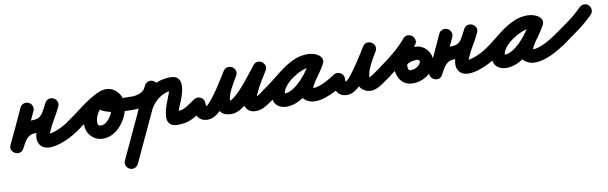

<svg xmlns="http://www.w3.org/2000/svg" viewBox="-52 -727 4612 1456"><g transform="rotate(-10 2254.0 1.0)"><path d="M121 -286Q130 -305 149.5 -312Q169 -319 188 -310Q207 -302 214.5 -282Q222 -262 213 -243Q182 -177 151 -111Q120 -45 89 22Q78 44 58.5 48.5Q39 53 22 45Q4 36 -4.5 18Q-13 0 -2 -22Q19 -64 45 -99Q71 -134 108 -155Q145 -176 196 -176Q232 -176 252 -192Q272 -208 285 -233.5Q298 -259 313 -288Q325 -310 344.5 -314Q364 -318 380 -310Q397 -302 405.5 -284Q414 -266 404 -244Q384 -200 359 -159.5Q334 -119 315 -75Q311 -66 307.5 -57Q304 -48 303 -38Q302 -33 302 -32Q299 -36 298.5 -39Q298 -42 294 -46Q293 -47 288.5 -49Q284 -51 286 -51Q312 -51 343 -61.5Q374 -72 404 -87.5Q434 -103 455 -118Q472 -130 492.5 -126.5Q513 -123 525 -106Q537 -89 533.5 -68.5Q530 -48 513 -36Q484 -15 444.5 5Q405 25 363.5 37.5Q322 50 286 50Q264 50 245 41.5Q226 33 213 14Q198 -10 200 -40Q202 -70 215 -103Q228 -136 246.5 -169Q265 -202 283 -232Q301 -262 312 -285Q322 -308 342 -311.5Q362 -315 379 -307Q396 -298 405 -280Q414 -262 403 -241Q377 -193 352.5 -155.5Q328 -118 292 -96.5Q256 -75 196 -75Q166 -75 146.5 -60Q127 -45 113.5 -23Q100 -1 88 22Q77 45 57.5 49.5Q38 54 21 45Q4 37 -4.5 19Q-13 1 -2 -22Q29 -87 60 -153Q91 -219 121 -286Q121 -286 121 -286Q121 -286 121 -286Z M442 -48Q431 -65 434.5 -86Q438 -107 455 -119Q519 -163 582.5 -212Q646 -261 716 -295Q739 -306 757 -297Q775 -288 783 -271Q791 -254 786.5 -234Q782 -214 760 -204Q722 -186 698 -149Q674 -112 674 -71Q674 -46 698 -46Q720 -46 738.5 -60Q757 -74 771.5 -95.5Q786 -117 794 -140.5Q802 -164 802 -183Q802 -189 797 -199.5Q792 -210 783 -210Q775 -210 772.5 -208Q770 -206 776 -212Q778 -214 780.5 -219Q783 -224 782 -221Q782 -221 782 -221Q782 -221 782 -221Q782 -222 782 -223Q782 -224 782 -225Q783 -232 780 -239Q779 -241 777.5 -242Q776 -243 776 -245Q776 -248 780 -244Q784 -240 787 -239Q798 -236 809 -233.5Q820 -231 831 -229Q864 -224 898 -223Q932 -222 965 -222Q986 -221 1001 -206.5Q1016 -192 1015 -171Q1015 -150 1000.5 -135Q986 -120 965 -121Q943 -121 904 -122Q865 -123 821.5 -129Q778 -135 742 -149Q706 -163 689 -188.5Q672 -214 686 -255Q686 -255 686 -255Q686 -255 686 -255Q697 -286 725 -298.5Q753 -311 783 -311Q817 -311 844 -292.5Q871 -274 887 -245Q903 -216 903 -183Q903 -143 887.5 -101Q872 -59 844 -24Q816 11 778.5 33Q741 55 698 55Q663 55 634.5 38Q606 21 589.5 -7.5Q573 -36 573 -71Q573 -118 591.5 -162Q610 -206 642 -241Q674 -276 717 -295Q740 -306 758 -297Q776 -288 784 -271Q792 -254 787.5 -234.5Q783 -215 761 -204Q694 -172 633.5 -125Q573 -78 513 -35Q496 -24 475 -27.5Q454 -31 442 -48Z M965 -121Q944 -120 929.5 -135Q915 -150 915 -171Q914 -192 929 -206.5Q944 -221 965 -221Q1000 -222 1032 -235Q1064 -248 1078 -283Q1086 -303 1105 -311Q1124 -319 1144 -311Q1163 -304 1171.5 -284.5Q1180 -265 1172 -246Q1146 -181 1089 -151Q1032 -121 965 -121Q965 -121 965 -121Q965 -121 965 -121ZM1079 -286Q1088 -305 1107.5 -312Q1127 -319 1146 -310Q1165 -301 1172.5 -281.5Q1180 -262 1171 -243Q1109 -110 1047 23Q985 156 923 289Q923 289 923 289Q923 289 923 289Q914 308 894.5 315.5Q875 323 856 314Q837 305 829.5 285.5Q822 266 831 247Q893 114 955 -19.5Q1017 -153 1079 -286Q1079 -286 1079 -286Q1079 -286 1079 -286ZM1084 -59Q1077 -39 1057.5 -30.5Q1038 -22 1019 -30Q999 -37 990.5 -56.5Q982 -76 990 -95Q1009 -146 1042 -190.5Q1075 -235 1121 -266Q1192 -315 1277 -315Q1318 -315 1335.5 -296.5Q1353 -278 1354.5 -249Q1356 -220 1348 -189.5Q1340 -159 1331 -135Q1321 -111 1310 -86Q1299 -61 1296 -35Q1296 -34 1296 -32.5Q1296 -31 1295 -30Q1296 -31 1295 -33Q1294 -34 1293.5 -35.5Q1293 -37 1292 -38Q1287 -46 1278 -50Q1276 -51 1275 -51Q1324 -51 1357 -71.5Q1390 -92 1428 -118Q1428 -118 1428 -118Q1428 -118 1428 -118Q1445 -130 1465.5 -126.5Q1486 -123 1498 -106Q1510 -89 1506.5 -68.5Q1503 -48 1486 -36Q1452 -12 1420.5 8Q1389 28 1354.5 39Q1320 50 1275 50Q1235 50 1217 34Q1199 18 1196.5 -8.5Q1194 -35 1201 -65Q1208 -95 1218.5 -123.5Q1229 -152 1237 -172Q1243 -187 1249 -203Q1255 -219 1256 -235Q1256 -234 1256 -233Q1257 -231 1258 -229Q1262 -221 1271 -216Q1272 -216 1273 -215.5Q1274 -215 1275 -215Q1276 -214 1277 -214Q1224 -214 1177 -182Q1145 -160 1121.5 -127.5Q1098 -95 1084 -59Q1084 -59 1084 -59Q1084 -59 1084 -59Z M1407 -77Q1407 -98 1421.5 -113Q1436 -128 1457 -127Q1478 -127 1493 -112.5Q1508 -98 1507 -77Q1507 -69 1510.5 -56Q1514 -43 1508 -48Q1506 -49 1503.5 -49.5Q1501 -50 1505 -50Q1515 -50 1533.5 -70.5Q1552 -91 1575 -121.5Q1598 -152 1620 -186Q1642 -220 1660 -248.5Q1678 -277 1686 -291Q1700 -312 1719.5 -314.5Q1739 -317 1755 -308Q1772 -298 1778.5 -279Q1785 -260 1773 -239Q1750 -201 1725 -155Q1700 -109 1694 -64Q1693 -61 1694 -56Q1695 -51 1693 -53Q1690 -56 1687 -58.5Q1684 -61 1690 -60Q1690 -60 1688 -60Q1687 -60 1687 -60Q1703 -61 1727 -79.5Q1751 -98 1778.5 -127.5Q1806 -157 1832.5 -189.5Q1859 -222 1881.5 -251Q1904 -280 1917 -296Q1932 -315 1951.5 -315.5Q1971 -316 1986 -306Q2000 -295 2006 -276.5Q2012 -258 1999 -238Q1974 -198 1950 -158Q1926 -118 1907 -75Q1903 -65 1899 -53.5Q1895 -42 1893 -31Q1893 -29 1892.5 -31.5Q1892 -34 1892 -35Q1891 -37 1890 -38.5Q1889 -40 1887 -42Q1885 -45 1879 -47.5Q1873 -50 1877 -50Q1891 -51 1911.5 -64Q1932 -77 1952.5 -93Q1973 -109 1987 -118Q1987 -118 1987 -118Q1987 -118 1987 -118Q2004 -130 2024.5 -126.5Q2045 -123 2057 -106Q2069 -89 2065.5 -68.5Q2062 -48 2045 -36Q2023 -20 1996 -0.5Q1969 19 1940 34Q1911 49 1883 50Q1862 52 1843 45.5Q1824 39 1810 23Q1791 1 1792.5 -31.5Q1794 -64 1808 -101.5Q1822 -139 1842 -175.5Q1862 -212 1882 -242.5Q1902 -273 1913 -291Q1926 -311 1946 -311.5Q1966 -312 1982 -301Q1998 -289 2004 -270Q2010 -251 1996 -233Q1975 -207 1948 -172Q1921 -137 1890 -100Q1859 -63 1825 -31Q1791 1 1756.5 20.5Q1722 40 1688 40Q1688 40 1686 40Q1685 40 1685 40Q1639 38 1617.5 18.5Q1596 -1 1593 -32.5Q1590 -64 1599.5 -100.5Q1609 -137 1625 -173.5Q1641 -210 1658 -241Q1675 -272 1686 -290Q1699 -312 1719 -314.5Q1739 -317 1755 -307Q1771 -297 1778 -278Q1785 -259 1772 -238Q1756 -212 1734.5 -175.5Q1713 -139 1687 -99.5Q1661 -60 1631 -26Q1601 8 1569.5 29.5Q1538 51 1505 51Q1467 51 1445.5 32Q1424 13 1415 -16Q1406 -45 1407 -77Q1407 -77 1407 -77Q1407 -77 1407 -77Z M1975 -48Q1963 -65 1966.5 -86Q1970 -107 1987 -118Q2027 -146 2066.5 -178.5Q2106 -211 2148.5 -240.5Q2191 -270 2236.5 -288.5Q2282 -307 2334 -307Q2356 -307 2378 -301Q2400 -295 2418 -282Q2438 -268 2439.5 -248.5Q2441 -229 2431 -214Q2421 -198 2402.5 -191.5Q2384 -185 2364 -197Q2355 -202 2349 -204Q2343 -206 2332 -206Q2305 -206 2268 -190.5Q2231 -175 2195.5 -150Q2160 -125 2136.5 -94.5Q2113 -64 2113 -34Q2113 -30 2112.5 -32Q2112 -34 2111 -36Q2104 -46 2102 -44.5Q2100 -43 2111 -43Q2145 -43 2181 -66.5Q2217 -90 2249.5 -125.5Q2282 -161 2307.5 -198Q2333 -235 2348 -262Q2360 -284 2380 -287.5Q2400 -291 2416 -282Q2433 -273 2440.5 -254.5Q2448 -236 2436 -214Q2428 -198 2410.5 -173Q2393 -148 2374 -120Q2355 -92 2342 -68.5Q2329 -45 2329 -32Q2329 -33 2329 -35Q2328 -38 2326 -40Q2325 -43 2322 -45Q2319 -47 2322 -46Q2325 -46 2329 -46Q2357 -46 2388.5 -57.5Q2420 -69 2450 -86Q2480 -103 2502 -118Q2519 -130 2539.5 -126.5Q2560 -123 2572 -106Q2584 -89 2580.5 -68.5Q2577 -48 2560 -36Q2529 -14 2490 7Q2451 28 2409.5 41.5Q2368 55 2329 55Q2291 55 2259.5 33Q2228 11 2228 -32Q2228 -71 2250 -111Q2272 -151 2300.5 -189.5Q2329 -228 2348 -262Q2360 -284 2380 -287.5Q2400 -291 2416 -282Q2433 -273 2440.5 -254.5Q2448 -236 2436 -214Q2414 -173 2379.5 -126Q2345 -79 2302.5 -37Q2260 5 2211 31.5Q2162 58 2111 58Q2068 58 2040 34.5Q2012 11 2012 -34Q2012 -76 2032.5 -115.5Q2053 -155 2087 -189.5Q2121 -224 2163.5 -250.5Q2206 -277 2249.5 -292Q2293 -307 2332 -307Q2377 -307 2414 -285Q2435 -273 2436.5 -253Q2438 -233 2427 -216Q2417 -200 2398 -193Q2379 -186 2360 -200Q2354 -204 2347 -205Q2340 -206 2334 -206Q2294 -206 2256 -188Q2218 -170 2181.5 -142.5Q2145 -115 2110.5 -86Q2076 -57 2045 -36Q2028 -24 2007 -27.5Q1986 -31 1975 -48Z M2481 -77Q2481 -98 2495.5 -112.5Q2510 -127 2531 -127Q2552 -127 2567 -112.5Q2582 -98 2582 -77Q2582 -70 2582 -62.5Q2582 -55 2584 -48Q2586 -42 2581 -46Q2576 -50 2579 -50Q2589 -50 2607.5 -70Q2626 -90 2648.5 -121Q2671 -152 2693 -185.5Q2715 -219 2733 -247.5Q2751 -276 2760 -291Q2774 -312 2793.5 -314.5Q2813 -317 2829 -307Q2845 -297 2852 -278.5Q2859 -260 2846 -238Q2832 -214 2812.5 -180Q2793 -146 2779 -110Q2765 -74 2767 -44Q2767 -44 2763 -47.5Q2759 -51 2764 -50Q2764 -50 2762 -50Q2761 -50 2761 -50Q2766 -50 2780 -58.5Q2794 -67 2810.5 -78.5Q2827 -90 2842.5 -101Q2858 -112 2867 -118Q2867 -118 2867 -118Q2867 -118 2867 -118Q2884 -130 2904.5 -126.5Q2925 -123 2937 -106Q2949 -89 2945.5 -68.5Q2942 -48 2925 -36Q2903 -21 2875.5 -0.5Q2848 20 2818 35Q2788 50 2761 50Q2761 50 2760 50Q2758 50 2758 50Q2738 49 2719.5 41Q2701 33 2687 17Q2668 -7 2665.5 -38.5Q2663 -70 2672.5 -105Q2682 -140 2697.5 -174.5Q2713 -209 2730 -239Q2747 -269 2760 -290Q2772 -311 2792 -313.5Q2812 -316 2829 -306Q2845 -296 2852 -277Q2859 -258 2846 -237Q2830 -212 2808 -175.5Q2786 -139 2759.5 -100Q2733 -61 2703 -26.5Q2673 8 2642 29Q2611 50 2579 50Q2542 50 2520.5 32Q2499 14 2490 -15.5Q2481 -45 2481 -77Q2481 -77 2481 -77Q2481 -77 2481 -77Z M2853 -48Q2841 -65 2844.5 -86Q2848 -107 2865 -118Q2922 -158 2973.5 -201Q3025 -244 3071 -297Q3087 -316 3107 -315.5Q3127 -315 3142 -303Q3156 -291 3160 -271Q3164 -251 3148 -232Q3131 -212 3112 -190Q3093 -168 3079 -144Q3065 -120 3064 -92Q3064 -92 3064 -92Q3064 -92 3064 -92Q3064 -80 3066.5 -65.5Q3069 -51 3085 -51Q3108 -51 3130 -63Q3152 -75 3162 -96Q3167 -108 3159 -114.5Q3151 -121 3142 -121Q3142 -121 3141.5 -121Q3141 -121 3141 -121Q3141 -121 3141 -121Q3141 -121 3141 -121Q3130 -121 3113.5 -118.5Q3097 -116 3082.5 -109.5Q3068 -103 3062 -91Q3062 -91 3062 -91Q3062 -91 3062 -91Q3053 -72 3033.5 -65Q3014 -58 2995 -68Q2976 -77 2969 -96.5Q2962 -116 2972 -135Q2987 -166 3014.5 -185.5Q3042 -205 3075.5 -213.5Q3109 -222 3142 -221Q3142 -221 3141.5 -221Q3141 -221 3141 -221Q3141 -221 3141 -221Q3141 -221 3141 -221Q3185 -222 3217.5 -197Q3250 -172 3261.5 -133Q3273 -94 3254 -54Q3231 -5 3184.5 22.5Q3138 50 3085 50Q3043 50 3015.5 29.5Q2988 9 2975 -24.5Q2962 -58 2963 -96Q2963 -96 2963 -96Q2963 -96 2963 -96Q2965 -138 2981 -172Q2997 -206 3021 -236.5Q3045 -267 3070 -297Q3086 -316 3106.5 -315.5Q3127 -315 3141 -302Q3156 -290 3160 -270Q3164 -250 3147 -231Q3097 -174 3041 -126.5Q2985 -79 2923 -36Q2906 -24 2885 -27.5Q2864 -31 2853 -48Z M3346 -286Q3355 -305 3374.5 -312Q3394 -319 3413 -310Q3432 -302 3439.5 -282Q3447 -262 3438 -243Q3407 -177 3376 -111Q3345 -45 3314 22Q3303 44 3283.5 48.5Q3264 53 3247 45Q3229 36 3220.5 18Q3212 0 3223 -22Q3244 -64 3270 -99Q3296 -134 3333 -155Q3370 -176 3421 -176Q3457 -176 3477 -192Q3497 -208 3510 -233.5Q3523 -259 3538 -288Q3550 -310 3569.5 -314Q3589 -318 3605 -310Q3622 -302 3630.5 -284Q3639 -266 3629 -244Q3609 -200 3584 -159.5Q3559 -119 3540 -75Q3536 -66 3532.5 -57Q3529 -48 3528 -38Q3527 -33 3527 -32Q3524 -36 3523.5 -39Q3523 -42 3519 -46Q3518 -47 3513.5 -49Q3509 -51 3511 -51Q3537 -51 3568 -61.5Q3599 -72 3629 -87.5Q3659 -103 3680 -118Q3697 -130 3717.5 -126.5Q3738 -123 3750 -106Q3762 -89 3758.5 -68.5Q3755 -48 3738 -36Q3709 -15 3669.5 5Q3630 25 3588.5 37.5Q3547 50 3511 50Q3489 50 3470 41.5Q3451 33 3438 14Q3423 -10 3425 -40Q3427 -70 3440 -103Q3453 -136 3471.5 -169Q3490 -202 3508 -232Q3526 -262 3537 -285Q3547 -308 3567 -311.5Q3587 -315 3604 -307Q3621 -298 3630 -280Q3639 -262 3628 -241Q3602 -193 3577.5 -155.5Q3553 -118 3517 -96.5Q3481 -75 3421 -75Q3391 -75 3371.5 -60Q3352 -45 3338.5 -23Q3325 -1 3313 22Q3302 45 3282.5 49.5Q3263 54 3246 45Q3229 37 3220.5 19Q3212 1 3223 -22Q3254 -87 3285 -153Q3316 -219 3346 -286Q3346 -286 3346 -286Q3346 -286 3346 -286Z M3668 -48Q3656 -65 3659.5 -86Q3663 -107 3680 -118Q3720 -146 3759.5 -178.5Q3799 -211 3841.5 -240.5Q3884 -270 3929.5 -288.5Q3975 -307 4027 -307Q4049 -307 4071 -301Q4093 -295 4111 -282Q4131 -268 4132.5 -248.5Q4134 -229 4124 -214Q4114 -198 4095.5 -191.5Q4077 -185 4057 -197Q4048 -202 4042 -204Q4036 -206 4025 -206Q3998 -206 3961 -190.5Q3924 -175 3888.5 -150Q3853 -125 3829.5 -94.5Q3806 -64 3806 -34Q3806 -30 3805.5 -32Q3805 -34 3804 -36Q3797 -46 3795 -44.5Q3793 -43 3804 -43Q3838 -43 3874 -66.5Q3910 -90 3942.5 -125.5Q3975 -161 4000.5 -198Q4026 -235 4041 -262Q4053 -284 4073 -287.5Q4093 -291 4109 -282Q4126 -273 4133.5 -254.5Q4141 -236 4129 -214Q4121 -198 4103.5 -173Q4086 -148 4067 -120Q4048 -92 4035 -68.5Q4022 -45 4022 -32Q4022 -33 4022 -35Q4021 -38 4019 -40Q4018 -43 4015 -45Q4012 -47 4015 -46Q4018 -46 4022 -46Q4050 -46 4081.5 -57.5Q4113 -69 4143 -86Q4173 -103 4195 -118Q4212 -130 4232.5 -126.5Q4253 -123 4265 -106Q4277 -89 4273.5 -68.5Q4270 -48 4253 -36Q4222 -14 4183 7Q4144 28 4102.5 41.5Q4061 55 4022 55Q3984 55 3952.5 33Q3921 11 3921 -32Q3921 -71 3943 -111Q3965 -151 3993.5 -189.5Q4022 -228 4041 -262Q4053 -284 4073 -287.5Q4093 -291 4109 -282Q4126 -273 4133.5 -254.5Q4141 -236 4129 -214Q4107 -173 4072.5 -126Q4038 -79 3995.5 -37Q3953 5 3904 31.5Q3855 58 3804 58Q3761 58 3733 34.5Q3705 11 3705 -34Q3705 -76 3725.5 -115.5Q3746 -155 3780 -189.5Q3814 -224 3856.5 -250.5Q3899 -277 3942.5 -292Q3986 -307 4025 -307Q4070 -307 4107 -285Q4128 -273 4129.5 -253Q4131 -233 4120 -216Q4110 -200 4091 -193Q4072 -186 4053 -200Q4047 -204 4040 -205Q4033 -206 4027 -206Q3987 -206 3949 -188Q3911 -170 3874.5 -142.5Q3838 -115 3803.5 -86Q3769 -57 3738 -36Q3721 -24 3700 -27.5Q3679 -31 3668 -48Z M4183 -46Q4171 -63 4174.5 -84Q4178 -105 4195 -117Q4255 -159 4316 -203Q4377 -247 4429 -299Q4429 -299 4429 -299Q4429 -299 4429 -299Q4444 -314 4464.5 -314.5Q4485 -315 4500 -300Q4515 -285 4515.5 -264.5Q4516 -244 4501 -229Q4446 -173 4381.5 -126.5Q4317 -80 4253 -34Q4236 -22 4215.5 -25.5Q4195 -29 4183 -46Z"/></g></svg>

Font: FRB American Cursive Ultra
Style: Bold Italic
Weight: 1000
Italic angle: -25°
Version: Version 2.0;Modular Font Editor K font №1